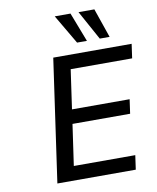

<svg xmlns="http://www.w3.org/2000/svg" viewBox="-100 -1029 908 1107"><g transform="rotate(-10 353.5 -476.0)"><path d="M604 0 615.7 -83H255.9L290.5 -323.2H627.9L639.6 -406.2H302.2L335 -635.7H694.8L706.5 -718.8H247.6L145 0ZM588.4 -780.3 529.3 -951.7H436.5L530.8 -780.3ZM455.6 -780.3 389.6 -951.7H297.4L397.9 -780.3Z"/></g></svg>

Font: Winston
Style: Italic
Weight: 400
Italic angle: -8.13011°
Designer: Vernon Adams, Kim Jin-seong, David Berlow, Cristiano Sobral
Foundry: The Winston Project Authors
Version: Version 3.004